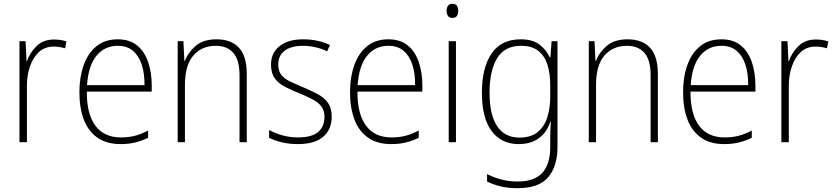

<svg xmlns="http://www.w3.org/2000/svg" viewBox="-20 -745 4374 1006"><path d="M263 -538Q299 -538 328 -528L321 -492Q307 -496 292.5 -498.5Q278 -501 262 -501Q215 -501 184 -472.5Q153 -444 136.5 -395.5Q120 -347 121 -288V0H82V-529H114L119 -424H121Q136 -468 171 -503Q206 -538 263 -538Z M597 -539Q660 -539 699 -506.5Q738 -474 756.5 -419Q775 -364 775 -297V-265H435Q434 -149 479.5 -87Q525 -25 613 -25Q653 -25 685 -33Q717 -41 756 -61V-23Q723 -7 688.5 1.5Q654 10 612 10Q538 10 490 -24Q442 -58 419 -119Q396 -180 396 -262Q396 -341 418.5 -404Q441 -467 485.5 -503Q530 -539 597 -539ZM597 -505Q528 -505 485.5 -453Q443 -401 436 -299H737Q738 -358 723 -405Q708 -452 677 -478.5Q646 -505 597 -505Z M1114 -539Q1191 -539 1232 -495Q1273 -451 1273 -356V0H1235V-351Q1235 -431 1202.5 -468Q1170 -505 1111 -505Q1037 -505 993 -454Q949 -403 949 -300V0H911V-529H941L946 -426H949Q965 -470 1005 -504.5Q1045 -539 1114 -539Z M1718 -133Q1718 -67 1673.5 -28.5Q1629 10 1541 10Q1493 10 1454 0Q1415 -10 1390 -23V-64Q1422 -46 1461 -35.5Q1500 -25 1541 -25Q1614 -25 1647 -53.5Q1680 -82 1680 -133Q1680 -167 1663.5 -188Q1647 -209 1617.5 -224.5Q1588 -240 1549 -256Q1506 -273 1472.5 -290.5Q1439 -308 1419.5 -335Q1400 -362 1400 -407Q1400 -467 1444.5 -503Q1489 -539 1568 -539Q1609 -539 1645 -531Q1681 -523 1709 -509L1694 -476Q1669 -489 1635 -497Q1601 -505 1567 -505Q1507 -505 1472.5 -480Q1438 -455 1438 -407Q1438 -374 1453.5 -353.5Q1469 -333 1498 -319Q1527 -305 1566 -289Q1607 -271 1641.5 -253.5Q1676 -236 1697 -208Q1718 -180 1718 -133Z M2015 -539Q2078 -539 2117 -506.5Q2156 -474 2174.5 -419Q2193 -364 2193 -297V-265H1853Q1852 -149 1897.5 -87Q1943 -25 2031 -25Q2071 -25 2103 -33Q2135 -41 2174 -61V-23Q2141 -7 2106.5 1.5Q2072 10 2030 10Q1956 10 1908 -24Q1860 -58 1837 -119Q1814 -180 1814 -262Q1814 -341 1836.5 -404Q1859 -467 1903.5 -503Q1948 -539 2015 -539ZM2015 -505Q1946 -505 1903.5 -453Q1861 -401 1854 -299H2155Q2156 -358 2141 -405Q2126 -452 2095 -478.5Q2064 -505 2015 -505Z M2350 -725Q2368 -725 2374.5 -714.5Q2381 -704 2381 -688Q2381 -672 2374 -661.5Q2367 -651 2350 -651Q2334 -651 2327 -661.5Q2320 -672 2320 -688Q2320 -704 2327 -714.5Q2334 -725 2350 -725ZM2369 -529V0H2331V-529Z M2708 -539Q2770 -539 2806 -512Q2842 -485 2861 -444H2864L2870 -529H2901V24Q2901 126 2852.5 183.5Q2804 241 2693 241Q2642 241 2603 231.5Q2564 222 2532 206V167Q2565 184 2605 195Q2645 206 2693 206Q2782 206 2822.5 159.5Q2863 113 2863 27V-12Q2863 -36 2863.5 -58Q2864 -80 2866 -106H2863Q2845 -51 2803 -20.5Q2761 10 2698 10Q2607 10 2556 -58Q2505 -126 2505 -260Q2505 -390 2555.5 -464.5Q2606 -539 2708 -539ZM2710 -505Q2624 -505 2584.5 -439.5Q2545 -374 2545 -260Q2545 -143 2585 -83.5Q2625 -24 2702 -24Q2764 -24 2799.5 -55Q2835 -86 2849 -135Q2863 -184 2863 -239V-299Q2863 -359 2848.5 -405.5Q2834 -452 2800.5 -478.5Q2767 -505 2710 -505Z M3268 -539Q3345 -539 3386 -495Q3427 -451 3427 -356V0H3389V-351Q3389 -431 3356.5 -468Q3324 -505 3265 -505Q3191 -505 3147 -454Q3103 -403 3103 -300V0H3065V-529H3095L3100 -426H3103Q3119 -470 3159 -504.5Q3199 -539 3268 -539Z M3760 -539Q3823 -539 3862 -506.5Q3901 -474 3919.5 -419Q3938 -364 3938 -297V-265H3598Q3597 -149 3642.5 -87Q3688 -25 3776 -25Q3816 -25 3848 -33Q3880 -41 3919 -61V-23Q3886 -7 3851.5 1.5Q3817 10 3775 10Q3701 10 3653 -24Q3605 -58 3582 -119Q3559 -180 3559 -262Q3559 -341 3581.5 -404Q3604 -467 3648.5 -503Q3693 -539 3760 -539ZM3760 -505Q3691 -505 3648.5 -453Q3606 -401 3599 -299H3900Q3901 -358 3886 -405Q3871 -452 3840 -478.5Q3809 -505 3760 -505Z M4255 -538Q4291 -538 4320 -528L4313 -492Q4299 -496 4284.5 -498.5Q4270 -501 4254 -501Q4207 -501 4176 -472.5Q4145 -444 4128.5 -395.5Q4112 -347 4113 -288V0H4074V-529H4106L4111 -424H4113Q4128 -468 4163 -503Q4198 -538 4255 -538Z"/></svg>

Font: Noto Sans Ethiopic SemiCondensed ExtraLight
Style: Regular
Weight: 200
Width: 4
Designer: Monotype Design Team
Foundry: Monotype Imaging Inc.
Version: Version 2.102; ttfautohint (v1.8.4.7-5d5b)